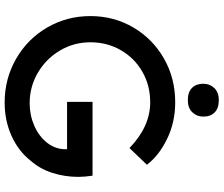

<svg xmlns="http://www.w3.org/2000/svg" viewBox="-86 -842 939 806"><g transform="rotate(90 383.0 -439.5)"><path d="M672 -587 602 -514Q512 -601 410 -601Q339 -601 281.5 -568Q224 -535 191 -477.5Q158 -420 158 -350Q158 -280 193 -221.5Q228 -163 286.5 -129Q345 -95 414 -95Q464 -95 508.5 -114.5Q553 -134 580 -168.5Q607 -203 607 -246Q607 -259 606 -266L622 -252H408V-359H718Q723 -326 723 -299Q723 -242 706 -189.5Q689 -137 655 -99Q615 -48 551 -19Q487 10 411 10Q311 10 227.5 -38Q144 -86 96 -168.5Q48 -251 48 -350Q48 -449 96 -530.5Q144 -612 226.5 -659Q309 -706 410 -706Q494 -706 564.5 -671.5Q635 -637 672 -587ZM332 -824Q332 -851 350 -870Q368 -889 401 -889Q435 -889 452.5 -871.5Q470 -854 470 -824Q470 -797 452 -778Q434 -759 401 -759Q367 -759 349.5 -776.5Q332 -794 332 -824Z"/></g></svg>

Font: Lexend
Style: Regular
Weight: 400
Designer: Thomas Jockin
Foundry: Lexend
Version: Version 1.000